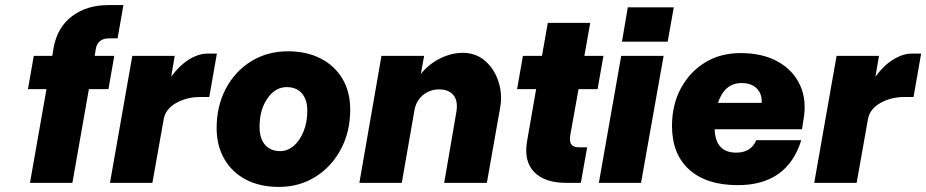

<svg xmlns="http://www.w3.org/2000/svg" viewBox="-20 -720 3647 756"><path d="M90 -369 113 -500H186L191 -532Q206 -613 264 -656.5Q322 -700 407 -700H466L443 -569H410Q364 -569 357 -526L353 -500H430L407 -369H330L265 0H98L163 -369Z M501 -500H668L654 -418Q686 -462 724 -485.5Q762 -509 797 -509H834L804 -338H768Q716 -338 674.5 -315Q633 -292 625 -253L580 0H413Z M833 -216Q833 -303 869.5 -371.5Q906 -440 969.5 -479Q1033 -518 1114 -518Q1187 -518 1242 -490Q1297 -462 1328 -410.5Q1359 -359 1359 -288Q1359 -201 1322 -132Q1285 -63 1221.5 -23.5Q1158 16 1078 16Q1004 16 949 -12.5Q894 -41 863.5 -93.5Q833 -146 833 -216ZM1190 -284Q1190 -328 1168.5 -352.5Q1147 -377 1109 -377Q1064 -377 1033 -332.5Q1002 -288 1002 -220Q1002 -175 1023.5 -150Q1045 -125 1083 -125Q1113 -125 1137 -146Q1161 -167 1175.5 -203Q1190 -239 1190 -284Z M1776 -274Q1785 -320 1766.5 -344Q1748 -368 1709 -368Q1675 -368 1648.5 -348Q1622 -328 1613 -292L1562 0H1395L1482 -500H1650L1637 -429Q1671 -470 1715 -491Q1759 -512 1802 -512Q1854 -512 1890.5 -480Q1927 -448 1943 -398Q1959 -348 1949 -294L1897 0H1729Z M2292 -140 2267 0H2209Q2124 0 2082.5 -43.5Q2041 -87 2056 -168L2091 -369H2016L2039 -500H2114L2137 -630H2304L2281 -500H2356L2333 -369H2258L2226 -191Q2221 -163 2229.5 -151.5Q2238 -140 2259 -140Z M2452 -691H2633L2609 -556H2429ZM2426 -500H2593L2504 0H2338Z M2626 -224Q2626 -307 2660.5 -371.5Q2695 -436 2755.5 -473.5Q2816 -511 2896 -511Q2983 -511 3043.5 -477Q3104 -443 3131 -383Q3158 -323 3143 -244L3138 -211H2794Q2797 -119 2879 -119Q2937 -119 2958 -168H3135Q3080 9 2885 9Q2762 9 2694 -52Q2626 -113 2626 -224ZM2900 -393Q2833 -393 2807 -315H2979Q2981 -351 2959.5 -372Q2938 -393 2900 -393Z M3274 -500H3441L3427 -418Q3459 -462 3497 -485.5Q3535 -509 3570 -509H3607L3577 -338H3541Q3489 -338 3447.5 -315Q3406 -292 3398 -253L3353 0H3186Z"/></svg>

Font: Overused Grotesk ExtraBold
Style: Italic
Weight: 800
Italic angle: -10°
Version: Version 0.003